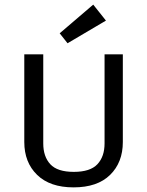

<svg xmlns="http://www.w3.org/2000/svg" viewBox="-20 -795 636 830"><path d="M167 -560V-175Q167 -118 197.5 -85Q228 -52 299 -52Q370 -52 401 -85Q432 -118 432 -175V-560H511V-181Q511 -93 456 -39Q401 15 298 15Q196 15 140.5 -39Q85 -93 85 -181V-560ZM383 -775 438 -706 272 -608 238 -651Z"/></svg>

Font: Carrois Gothic SC
Style: Regular
Weight: 400
Designer: Ralph du Carrois
Foundry: Ralph du Carrois
Version: Version 1.001